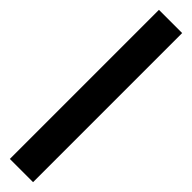

<svg xmlns="http://www.w3.org/2000/svg" viewBox="25 -162 550 550"><g transform="rotate(-45 300.0 113.0)"><path d="M-2 66V160H602V66Z"/></g></svg>

Font: Mission Medium
Style: Regular
Weight: 500
Version: Version 1.000;FEAKit 1.0